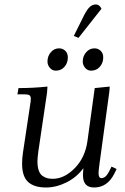

<svg xmlns="http://www.w3.org/2000/svg" viewBox="-20 -834 562 861"><path d="M58.1 -411.1 63 -439Q129.9 -439 192.9 -445.8L190.9 -418L151.9 -154.8Q147.9 -124.5 147.9 -110.8Q147.9 -85.9 153.8 -69.3Q159.7 -52.7 170.7 -45.2Q181.6 -37.6 192.1 -34.9Q202.6 -32.2 216.8 -32.2Q268.1 -32.2 314.9 -79.6Q361.8 -127 372.1 -201.2L404.8 -439L472.2 -445.8L470.2 -421.9L426.8 -104Q421.9 -68.8 421.9 -58.1Q421.9 -35.2 435.1 -35.2Q454.1 -35.2 469.2 -64.9L480 -86.9L502.9 -76.2L492.2 -54.2Q460.9 6.8 401.9 6.8Q352.1 6.8 352.1 -47.9Q352.1 -60.5 354 -80.1Q324.2 -39.1 278.1 -16.1Q231.9 6.8 186 6.8Q133.3 6.8 106.2 -17.8Q79.1 -42.5 79.1 -100.1Q79.1 -124.5 83 -149.9L115.2 -363.8Q118.2 -380.9 118.2 -391.1Q118.2 -402.8 111.8 -407Q105.5 -411.1 87.9 -411.1ZM192.9 -558.1Q192.9 -582 207.8 -599.6Q222.7 -617.2 245.1 -617.2Q261.2 -617.2 272.7 -606.2Q284.2 -595.2 284.2 -576.2Q284.2 -551.3 269 -534.2Q253.9 -517.1 230 -517.1Q214.4 -517.1 203.6 -529.8Q192.9 -542.5 192.9 -558.1ZM311 -672.9 356.9 -765.1Q370.6 -792 382.6 -803Q394.5 -814 410.2 -814Q425.8 -814 435.1 -794.9L332 -664.1ZM351.1 -558.1Q351.1 -582 366.2 -599.6Q381.3 -617.2 403.8 -617.2Q419.9 -617.2 431.4 -606.2Q442.9 -595.2 442.9 -576.2Q442.9 -551.8 427.5 -534.4Q412.1 -517.1 388.2 -517.1Q372.6 -517.1 361.8 -529.8Q351.1 -542.5 351.1 -558.1Z"/></svg>

Font: Dihjauti S
Style: Italic
Weight: 400
Italic angle: -9°
Designer: T. Christopher White
Version: Version 3.0.0